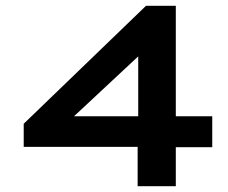

<svg xmlns="http://www.w3.org/2000/svg" viewBox="-20 -644 790 664"><path d="M456 0V-136H62V-216L485 -624H588V-242H714V-135H588V0ZM236 -242H458V-449Z"/></svg>

Font: Inconsolata ExtraExpanded ExtraBold
Style: Regular
Weight: 800
Width: 8
Monospace: yes
Designer: Raph Levien, Cyreal, Brenton Simpson
Foundry: Raph Levien, Cyreal, Google
Version: Version 3.001; ttfautohint (v1.8.2.53-6de2)